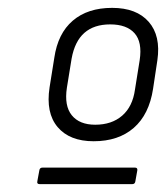

<svg xmlns="http://www.w3.org/2000/svg" viewBox="-20 -687 425 488"><path d="M218 -328Q157 -328 126.5 -364Q96 -400 106 -465L118 -540Q127 -602 165 -634.5Q203 -667 265 -667Q327 -667 358 -631.5Q389 -596 380 -534L369 -461Q359 -396 320 -362Q281 -328 218 -328ZM81 -219Q73 -219 75 -227L80 -254Q81 -261 88 -261H323Q330 -261 329 -254L324 -226Q323 -219 316 -219ZM222 -370Q264 -370 290.5 -393Q317 -416 323 -459L335 -534Q342 -580 322 -602.5Q302 -625 260 -625Q219 -625 194.5 -603.5Q170 -582 162 -538L150 -464Q143 -418 162.5 -394Q182 -370 222 -370Z"/></svg>

Font: Sofia Sans Light
Style: Italic
Weight: 300
Italic angle: -9°
Version: Version 4.100-B